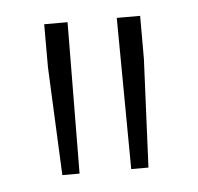

<svg xmlns="http://www.w3.org/2000/svg" viewBox="-32 -742 320 311"><g transform="rotate(-5 128.0 -587.0)"><path d="M58 -464 50 -640V-710H88L86 -464ZM170 -464 168 -710H206V-640L198 -464Z"/></g></svg>

Font: Geist Thin
Style: Regular
Weight: 400
Designer: Basement.studio, Andrés Briganti, Mateo Zaragoza
Foundry: Basement.studio, Vercel, Andrés Briganti, Guido Ferreyra, Mateo Zaragoza
Version: Version 1.401